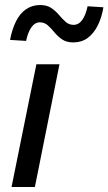

<svg xmlns="http://www.w3.org/2000/svg" viewBox="-20 -745 432 765"><path d="M26 0 125 -489H217L119 0ZM272 -576Q245 -576 227.5 -588Q210 -600 197 -616Q184 -632 170.5 -644Q157 -656 139 -656Q119 -656 105 -636Q91 -616 84 -582L20 -586Q28 -628 43.5 -659.5Q59 -691 83.5 -708Q108 -725 140 -725Q167 -725 184.5 -713Q202 -701 215 -685.5Q228 -670 241.5 -658Q255 -646 273 -646Q294 -646 308 -666Q322 -686 329 -720L392 -716Q385 -674 369 -642.5Q353 -611 329 -593.5Q305 -576 272 -576Z"/></svg>

Font: Source Sans 3 Medium
Style: Italic
Weight: 500
Italic angle: -11°
Designer: Paul D. Hunt
Foundry: Adobe
Version: Version 3.052;hotconv 1.1.0;makeotfexe 2.6.0